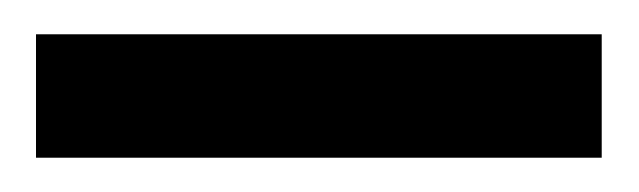

<svg xmlns="http://www.w3.org/2000/svg" viewBox="-20 -657 373 112"><path d="M331 -565V-637H1V-565Z"/></svg>

Font: STIXGeneral
Style: Bold
Weight: 700
Designer: MicroPress Inc., with final additions and corrections provided by Coen Hoffman, Elsevier (retired)
Version: Version 1.1.0